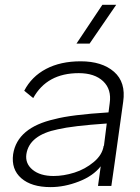

<svg xmlns="http://www.w3.org/2000/svg" viewBox="-20 -763 577 793"><path d="M313 -509.8Q401.4 -509.8 450.9 -466.6Q500.5 -423.3 488.8 -342.8L453.1 -86.9Q450.2 -63 439.9 4.9H384.8L396 -76.2Q364.7 -36.1 305.4 -13.2Q246.1 9.8 189 9.8Q109.9 9.8 67.9 -26.9Q25.9 -63.5 34.2 -126Q51.3 -236.3 206.1 -271Q273.4 -289.1 428.2 -298.8L433.1 -336.9Q441.4 -394 406 -427.5Q370.6 -460.9 305.2 -460.9Q173.8 -460.9 117.2 -357.9L80.1 -388.2Q110.4 -446.8 170.2 -478.3Q230 -509.8 313 -509.8ZM88.9 -126Q83.5 -87.4 114.7 -61.8Q146 -36.1 201.2 -36.1Q242.7 -36.1 287.1 -50Q331.5 -64 367.2 -93.8Q402.8 -123.5 408.2 -161.1L409.2 -160.2L420.9 -252.9Q279.8 -243.2 219.2 -229Q100.6 -205.1 88.9 -126ZM295.9 -583 402.8 -743.2H460L350.1 -583Z"/></svg>

Font: Human Sans Light
Style: Italic
Weight: 300
Italic angle: -8°
Designer: Tim Radville
Foundry: Continuum
Version: Version 1.000;FEAKit 1.0